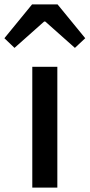

<svg xmlns="http://www.w3.org/2000/svg" viewBox="-60 -854 408 874"><path d="M87 0H201V-550H87ZM-40 -680 6 -636 141 -756H146L281 -636L328 -680L202 -834H86Z"/></svg>

Font: Noto Sans CJK KR Medium
Style: Regular
Weight: 500
Designer: Ryoko NISHIZUKA (kana & ideographs); Paul D. Hunt (Latin, Greek & Cyrillic); Wenlong ZHANG (bopomofo); Sandoll Communica
Foundry: Adobe Systems Incorporated
Version: Version 1.004;PS 1.004;hotconv 1.0.82;makeotf.lib2.5.63406